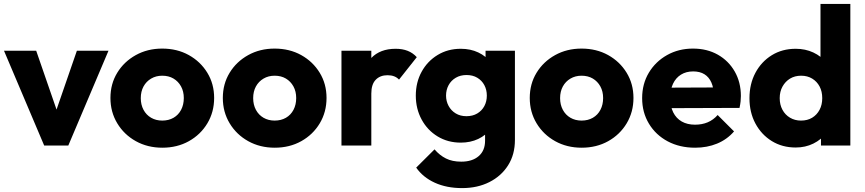

<svg xmlns="http://www.w3.org/2000/svg" viewBox="-20 -746 4432 984"><path d="M206.5 0 0.5 -486H165.5L305.5 -81H234L374 -486H536L330 0Z M812 11Q736.5 11 676.2 -22.5Q616 -56 581 -114Q546 -172 546 -244Q546 -316 580.8 -373Q615.5 -430 675.8 -463.5Q736 -497 811.5 -497Q887.5 -497 947.5 -463.8Q1007.5 -430.5 1042.5 -373.2Q1077.5 -316 1077.5 -244Q1077.5 -172 1042.8 -114Q1008 -56 948 -22.5Q888 11 812 11ZM811.5 -128Q844.5 -128 869.5 -142.5Q894.5 -157 908.2 -183.2Q922 -209.5 922 -243.5Q922 -277.5 907.8 -303.2Q893.5 -329 869 -343.5Q844.5 -358 811.5 -358Q779.5 -358 754.5 -343.2Q729.5 -328.5 715.5 -302.8Q701.5 -277 701.5 -243Q701.5 -209.5 715.5 -183.2Q729.5 -157 754.5 -142.5Q779.5 -128 811.5 -128Z M1388 11Q1312.5 11 1252.2 -22.5Q1192 -56 1157 -114Q1122 -172 1122 -244Q1122 -316 1156.8 -373Q1191.5 -430 1251.8 -463.5Q1312 -497 1387.5 -497Q1463.5 -497 1523.5 -463.8Q1583.5 -430.5 1618.5 -373.2Q1653.5 -316 1653.5 -244Q1653.5 -172 1618.8 -114Q1584 -56 1524 -22.5Q1464 11 1388 11ZM1387.5 -128Q1420.5 -128 1445.5 -142.5Q1470.5 -157 1484.2 -183.2Q1498 -209.5 1498 -243.5Q1498 -277.5 1483.8 -303.2Q1469.5 -329 1445 -343.5Q1420.5 -358 1387.5 -358Q1355.5 -358 1330.5 -343.2Q1305.5 -328.5 1291.5 -302.8Q1277.5 -277 1277.5 -243Q1277.5 -209.5 1291.5 -183.2Q1305.5 -157 1330.5 -142.5Q1355.5 -128 1387.5 -128Z M1730 0V-486H1883V0ZM1883 -266.5 1818.5 -316.5Q1837.5 -402 1883 -449Q1928.5 -496 2007.5 -496Q2042.5 -496 2069.2 -485.5Q2096 -475 2116 -453L2025 -338Q2015 -349 2000.2 -354.8Q1985.4 -360.5 1966 -360.5Q1928 -360.5 1905.5 -337.1Q1883 -313.8 1883 -266.5Z M2348.5 218Q2269 218 2208.5 190.5Q2148 163 2113 113L2207 19.5Q2233 50 2265.5 66.2Q2298 82.5 2344 82.5Q2400.5 82.5 2433.2 54.2Q2466 26 2466 -25V-149L2491.5 -255L2468.5 -361V-486H2619V-29Q2619 46 2584 101.2Q2549 156.5 2488 187.2Q2427 218 2348.5 218ZM2341.5 -15Q2275 -15 2222.8 -46.8Q2170.5 -78.5 2140.8 -133.5Q2111 -188.5 2111 -256Q2111 -324 2140.8 -378.2Q2170.5 -432.5 2222.8 -464.2Q2275 -496 2341.5 -496Q2391.5 -496 2431.2 -477.2Q2471 -458.5 2495.2 -425.2Q2519.5 -392 2523 -348V-163Q2519.5 -119.5 2495 -86Q2470.5 -52.5 2430.8 -33.8Q2391 -15 2341.5 -15ZM2370.5 -150.5Q2402.5 -150.5 2426 -164.5Q2449.5 -178.5 2462.2 -202.2Q2475 -226 2475 -256Q2475 -286 2462.2 -309.8Q2449.5 -333.5 2426.2 -347.5Q2403 -361.5 2371 -361.5Q2339.5 -361.5 2315.8 -347.5Q2292 -333.5 2279 -309.5Q2266 -285.5 2266 -256Q2266 -227.5 2279 -203.2Q2292 -179 2315.5 -164.8Q2339 -150.5 2370.5 -150.5Z M2961 11Q2885.5 11 2825.2 -22.5Q2765 -56 2730 -114Q2695 -172 2695 -244Q2695 -316 2729.8 -373Q2764.5 -430 2824.8 -463.5Q2885 -497 2960.5 -497Q3036.5 -497 3096.5 -463.8Q3156.5 -430.5 3191.5 -373.2Q3226.5 -316 3226.5 -244Q3226.5 -172 3191.8 -114Q3157 -56 3097 -22.5Q3037 11 2961 11ZM2960.5 -128Q2993.5 -128 3018.5 -142.5Q3043.5 -157 3057.2 -183.2Q3071 -209.5 3071 -243.5Q3071 -277.5 3056.8 -303.2Q3042.5 -329 3018 -343.5Q2993.5 -358 2960.5 -358Q2928.5 -358 2903.5 -343.2Q2878.5 -328.5 2864.5 -302.8Q2850.5 -277 2850.5 -243Q2850.5 -209.5 2864.5 -183.2Q2878.5 -157 2903.5 -142.5Q2928.5 -128 2960.5 -128Z M3542.5 11Q3463.5 11 3402.2 -21.5Q3341 -54 3306 -111.8Q3271 -169.5 3271 -243Q3271 -316 3305.2 -373.2Q3339.5 -430.5 3398.8 -463.8Q3458 -497 3531.5 -497Q3603.5 -497 3658.8 -465.8Q3714 -434.5 3745.5 -379.5Q3777 -324.5 3777 -254Q3777 -240.5 3775.5 -226Q3774 -211.5 3770 -193L3351 -191.5V-296.5L3705 -298L3639 -253.5Q3638 -295.5 3625.8 -323.2Q3613.5 -351 3590.2 -365.5Q3567 -380 3532.5 -380Q3496.5 -380 3470 -363.5Q3443.5 -347 3429.2 -316.8Q3415 -286.5 3415 -244Q3415 -201 3430.2 -170.2Q3445.5 -139.5 3474 -123.2Q3502.5 -107 3542 -107Q3578 -107 3607 -119.2Q3636 -131.5 3658 -156.5L3742 -72.5Q3706 -31 3655 -10Q3604 11 3542.5 11Z M4058 10Q3989 10 3935.5 -23Q3882.1 -56 3851.5 -113Q3821 -170 3821 -242.6Q3821 -315.7 3851.5 -372.9Q3882 -430 3935.4 -463Q3988.8 -496 4058 -496Q4107.5 -496 4148.2 -477Q4189 -458 4215.2 -424.5Q4241.5 -391 4245 -348V-143Q4241.5 -100 4215.5 -65.2Q4189.5 -30.5 4148.5 -10.2Q4107.5 10 4058 10ZM4085 -128Q4118 -128 4142.2 -142.6Q4166.4 -157.2 4180.2 -183.1Q4194 -209 4194 -243Q4194 -277.2 4180.4 -302.8Q4166.8 -328.4 4142.4 -343.2Q4118 -358 4085.8 -358Q4053.5 -358 4029 -343.2Q4004.6 -328.3 3990.3 -302.4Q3976 -276.5 3976 -243Q3976 -209.5 3990 -183.5Q4003.9 -157.5 4028.8 -142.8Q4053.7 -128 4085 -128ZM4338 0H4187.5V-130.5L4210.5 -249L4185 -366.5V-726H4338Z"/></svg>

Font: Outfit Thin
Style: Regular
Weight: 100
Designer: Rodrigo Fuenzalida
Foundry: fragTYPE
Version: Version 1.100;gftools[0.9.27]